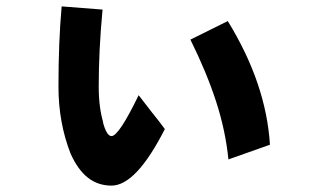

<svg xmlns="http://www.w3.org/2000/svg" viewBox="-20 -481 1002 601"><path d="M414 -183 455 -130Q477 -103 496 -77Q406 100 329 100Q287 100 255.5 75.5Q224 51 201 0Q163 -97 163 -210Q163 -350 173 -461L301 -451Q289 -324 289 -210Q289 -143 304 -95L301 -103Q313 -55 329 -55Q352 -55 414 -183ZM825 -28 695 18Q686 -72 656.5 -163Q627 -254 576 -357L693 -415Q813 -220 825 -28Z"/></svg>

Font: Gmarket Sans TTF Bold
Style: Regular
Weight: 700
Designer: Creative Director : Sungho Lee; Art Director : Kiwoong Choi; Project Manager : Sori Yang, Jongwook Yoon; Font Designer :
Foundry: Sandoll Inc.
Version: Version 1.000;hotconv 1.0.109;makeotfexe 2.5.65596